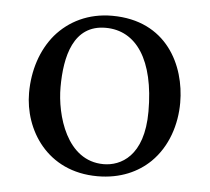

<svg xmlns="http://www.w3.org/2000/svg" viewBox="-40 -482 585 535"><g transform="rotate(5 252.0 -214.5)"><path d="M41 -205C41 -103 109 10 251 10C315 10 364 -13 398 -46C443 -90 463 -153 463 -214C463 -318 406 -439 253 -439C187 -439 133 -412 96 -369C60 -326 41 -268 41 -205ZM238 -404C324 -404 377 -326 377 -182C377 -56 312 -25 265 -25C161 -25 127 -151 127 -228C127 -315 148 -404 238 -404Z"/></g></svg>

Font: Libertinus Serif
Style: Regular
Weight: 400
Designer: Philipp H. Poll, Khaled Hosny
Foundry: Caleb Maclennan
Version: Version 7.050;RELEASE